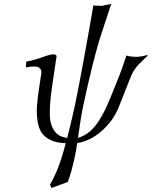

<svg xmlns="http://www.w3.org/2000/svg" viewBox="-20 -718 772 976"><path d="M574.7 -304.2Q600.6 -366.7 622.6 -436Q640.1 -429.2 675.3 -429.2Q695.8 -429.2 727.1 -438L731.9 -436Q726.1 -430.2 708 -413.1Q689.9 -396 682.6 -388.2Q675.3 -380.4 664.3 -364.7Q653.3 -349.1 646.5 -332L582.5 -170.9Q556.6 -106.9 500.5 -55.2Q444.3 -3.4 372.1 9.8Q369.6 34.7 360.8 76.2Q342.8 162.1 324.2 207L241.2 237.8L234.4 220.2Q281.2 141.1 314 9.8Q268.6 8.8 237.8 -5.9Q207 -20.5 191.4 -43.9Q175.8 -67.4 170.7 -104Q165.5 -140.6 167.7 -177Q169.9 -213.4 177.7 -263.2L189.9 -344.2Q192.4 -359.9 184.8 -368.4Q177.2 -377 169.2 -378.4Q161.1 -379.9 149.9 -379.9Q134.3 -379.9 111.8 -375L113.3 -404.8Q155.3 -412.6 195.6 -427.2Q235.8 -441.9 251 -441.9Q259.3 -441.9 263.9 -438.5Q268.6 -435.1 267.1 -429.2L243.7 -271Q233.9 -201.2 232.9 -146.5Q231.9 -91.8 253.7 -56.9Q275.4 -22 321.8 -17.1Q347.7 -120.1 359.4 -175.8Q394 -339.8 454.6 -689.9L496.1 -688L545.4 -698.2L494.1 -542Q456.1 -427.7 403.3 -181.2Q389.2 -114.3 376.5 -17.1Q429.2 -32.7 467 -81.8Q504.9 -130.9 540.5 -219.2Z"/></svg>

Font: Linux Biolinum
Style: Italic
Weight: 400
Italic angle: -12°
Designer: Philipp H. Poll
Foundry: Philipp H. Poll
Version: Version 1.1.3 ; ttfautohint (v0.9)